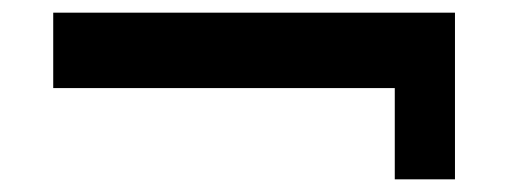

<svg xmlns="http://www.w3.org/2000/svg" viewBox="-20 -420 809 303"><path d="M698 -400V-137H603V-281H64V-400Z"/></svg>

Font: Sarpanch
Style: Bold
Weight: 700
Designer: Manushi Parikh (Devanagari and Latin), Jyotish Sonowal (Devanagari)
Foundry: Indian Type Foundry
Version: Version 2.004;PS 1.0;hotconv 1.0.78;makeotf.lib2.5.61930; tt